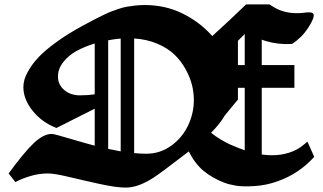

<svg xmlns="http://www.w3.org/2000/svg" viewBox="-20 -848 1465 870"><path d="M197.3 -62Q156.2 -62 116.7 -50Q77.1 -38.1 49.8 -22.9L19 -62Q89.8 -158.7 133.5 -200Q177.2 -241.2 214.8 -241.2Q222.2 -241.2 248.5 -233.6Q274.9 -226.1 322.5 -212.2Q370.1 -198.2 409.2 -188V-355.5L235.8 -268.1Q169.9 -293.5 127.9 -345.9Q85.9 -398.4 85.9 -453.1Q85.9 -468.8 90.6 -486.6Q95.2 -504.4 112.1 -533Q128.9 -561.5 156.5 -590.6Q184.1 -619.6 235.1 -657Q286.1 -694.3 354 -731Q360.8 -734.9 386.2 -748.3Q411.6 -761.7 419.9 -765.9Q428.2 -770 450.7 -781Q473.1 -792 484.6 -796.1Q496.1 -800.3 517.3 -807.6Q538.6 -814.9 554.9 -817.6Q571.3 -820.3 592.5 -822.8Q613.8 -825.2 635.3 -825.2Q729.5 -825.2 807.6 -786.6Q885.7 -748 941.9 -684.6L1017.1 -753.9L1095.2 -828.1H1201.2Q1234.9 -804.7 1263.2 -796.9Q1288.1 -789.6 1314 -788.6Q1339.8 -787.6 1355.5 -790Q1371.1 -792.5 1383.5 -792Q1396 -791.5 1399.9 -785.2Q1408.2 -771 1376 -721.2Q1347.7 -677.7 1303.2 -648.9Q1241.7 -645 1184.1 -662.1Q1180.7 -663.1 1174.6 -665.3Q1168.5 -667.5 1166 -668.5V-553.2H1314V-450.2H1166V-147.9Q1256.3 -135.3 1323.2 -169.9Q1343.3 -180.2 1373 -206.1Q1378.9 -193.4 1389.2 -170.2Q1399.4 -147 1403.8 -137.2Q1335 -61 1238.8 -26.9Q1187.5 -8.3 1134 -4.9Q1080.6 -1.5 1048.6 -6.8Q1016.6 -12.2 994.1 -21Q941.9 -41.5 903.3 -73Q864.7 -104.5 835.4 -161.6Q824.7 -153.8 819.8 -149.9Q709.5 -64.9 675.8 -43Q611.3 -1.5 560.5 1.5Q555.2 2 550.3 2Q506.8 2 434.1 -13.9Q361.3 -29.8 294.2 -45.9Q227.1 -62 197.3 -62ZM1088.9 -693.8 1058.1 -663.1V-553.2H1088.9ZM1088.9 -167V-450.2H1058.1V-397Q1013.2 -342.3 999 -325.2Q976.6 -286.6 936.5 -246.6Q956.1 -230 981.2 -215.3Q1006.3 -200.7 1020.5 -194.3Q1034.7 -188 1059.1 -178.2Q1071.8 -172.9 1088.9 -167ZM409.2 -420.9V-650.9Q362.8 -636.7 327.1 -617.2Q291.5 -597.7 267.1 -567.1Q242.7 -536.6 242.7 -501Q242.7 -464.4 271 -440.2Q299.3 -416 341.8 -416Q378.9 -416 409.2 -420.9ZM470.2 -665.5V-173.3Q511.7 -165 526.9 -162.1V-673.3Q498 -670.9 470.2 -665.5ZM587.9 -673.8V-154.3Q616.7 -151.4 643.1 -151.4Q705.1 -151.4 755.4 -187.5Q805.7 -223.6 832 -279.1Q858.4 -334.5 858.4 -395Q858.4 -428.2 849.9 -462.9Q841.3 -497.6 821 -534.4Q800.8 -571.3 770.8 -600.3Q740.7 -629.4 693.4 -649.7Q646 -669.9 587.9 -673.8Z"/></svg>

Font: KJV1611
Style: Regular
Weight: 400
Version: Version 3.6.1